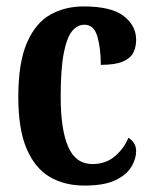

<svg xmlns="http://www.w3.org/2000/svg" viewBox="-20 -568 474 598"><path d="M243 10Q181 10 135 -17Q89 -44 63 -104.5Q37 -165 37 -266Q37 -373 64 -435Q91 -497 137 -522.5Q183 -548 240 -548Q327 -548 365.5 -518Q404 -488 404 -444Q404 -422 395.5 -404.5Q387 -387 363 -376.5Q339 -366 294 -366Q294 -416 283.5 -453.5Q273 -491 243 -491Q221 -491 204.5 -471Q188 -451 178.5 -402Q169 -353 169 -267Q169 -164 192.5 -110.5Q216 -57 268 -57Q309 -57 337.5 -81Q366 -105 380 -139Q390 -133 397 -122.5Q404 -112 404 -97Q404 -74 389.5 -49Q375 -24 340 -7Q305 10 243 10Z"/></svg>

Font: Noto Serif Hebrew ExtraCondensed
Style: Bold
Weight: 700
Width: 2
Designer: Monotype Design Team
Foundry: Monotype Imaging Inc.
Version: Version 2.004; ttfautohint (v1.8.4.7-5d5b)